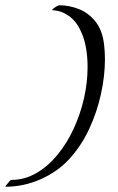

<svg xmlns="http://www.w3.org/2000/svg" viewBox="-29 -677 447 730"><path d="M-8 33Q-10 33 -5 26.5Q0 20 6 13.5Q12 7 14 7Q65 7 109.5 -19Q154 -45 190 -89Q226 -133 251.5 -188.5Q277 -244 290.5 -304Q304 -364 304 -422Q304 -460 298 -495Q292 -530 278 -559Q261 -597 232 -617Q203 -637 171 -638Q168 -639 173 -643.5Q178 -648 185.5 -652.5Q193 -657 197 -657Q234 -657 271 -642.5Q308 -628 334.5 -594.5Q361 -561 367 -505Q370 -480 370 -451Q370 -389 355 -320Q340 -251 310 -186.5Q280 -122 234 -72Q190 -24 125.5 4.5Q61 33 -8 33Z"/></svg>

Font: Kings
Style: Regular
Weight: 400
Designer: Robert E. Leuschke
Foundry: Robert E. Leuschke
Version: Version 1.010; ttfautohint (v1.8.3)